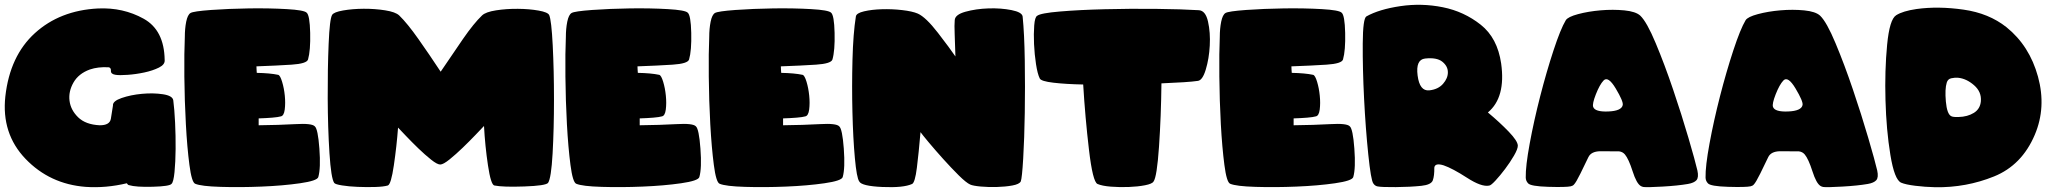

<svg xmlns="http://www.w3.org/2000/svg" viewBox="-20 -785 8634 805"><path d="M435.5 -502.9Q391.1 -505.4 356.9 -493.7Q309.6 -476.6 288.1 -439Q266.6 -401.4 271.5 -362.5Q276.4 -323.7 307.6 -293.2Q338.9 -262.7 397.5 -259.8Q439.9 -259.3 444.8 -286.9Q449.7 -314.5 453.6 -342.3Q451.7 -360.8 489.7 -374Q527.8 -387.2 575 -391.6Q622.1 -396 662.8 -389.9Q703.6 -383.8 706.5 -364.3Q711.4 -327.6 714.1 -271.2Q716.8 -214.8 716.3 -160.2Q715.8 -105.5 711.7 -63.5Q707.5 -21.5 699.2 -14.2Q691.4 -3.9 620.8 -2Q550.3 0 520.5 -8.8Q516.1 -9.3 511.7 -16.6Q423.8 4.4 338.9 -1.5Q188.5 -13.2 86.9 -119.1Q-14.6 -225.1 2.4 -380.9Q21.5 -550.8 126.2 -646Q231 -741.2 390.6 -749.5Q496.1 -754.4 582.3 -706.5Q668.5 -658.7 670.4 -533.7Q672.4 -514.6 646.5 -501.7Q620.6 -488.8 585.2 -481.2Q549.8 -473.6 515.1 -471.2Q480.5 -468.8 465.3 -471.2Q444.3 -474.1 445.1 -487.8Q445.8 -501.5 435.5 -502.9Z M1064.5 -259.8Q1149.9 -260.7 1218.8 -264.6Q1287.6 -268.6 1299.8 -255.4Q1313 -244.6 1319.1 -162.1Q1325.2 -79.6 1314.5 -42.5Q1309.6 -26.9 1237.8 -16.6Q1166 -6.3 1076.7 -2.7Q987.3 1 905.3 -1.5Q823.2 -3.9 798.3 -14.6Q783.7 -20.5 774.2 -93.5Q764.6 -166.5 759.3 -264.4Q753.9 -362.3 752.9 -464.1Q752 -565.9 754.9 -629.9Q754.9 -665 760.7 -694.1Q766.6 -723.1 778.8 -730.5Q791 -737.8 864.7 -743.2Q938.5 -748.5 1023.9 -749.8Q1109.4 -751 1182.1 -746.8Q1254.9 -742.7 1265.6 -731.9Q1278.8 -721.2 1280.5 -647.2Q1282.2 -573.2 1271.5 -535.6Q1266.1 -518.1 1202.9 -513.9Q1139.6 -509.8 1055.2 -506.8Q1055.2 -501 1055.7 -493.2Q1056.2 -485.4 1056.6 -479.5Q1111.8 -478.5 1146.5 -471.2Q1154.8 -468.8 1162.8 -442.1Q1170.9 -415.5 1174.1 -384Q1177.2 -352.5 1173.8 -325.7Q1170.4 -298.8 1156.7 -296.9Q1147 -293.9 1121.3 -291.7Q1095.7 -289.6 1064.5 -288.6Q1064.5 -282.2 1064.5 -273.9Q1064.5 -265.6 1064.5 -259.8Z M1827.6 -484.4Q1876 -556.2 1921.1 -621.6Q1966.3 -687 2001 -720.2Q2016.1 -734.9 2060.1 -741.7Q2104 -748.5 2151.6 -748Q2199.2 -747.6 2238 -740.7Q2276.9 -733.9 2282.7 -721.7Q2292 -700.2 2297.4 -595Q2302.7 -489.7 2302.7 -367.7Q2302.7 -245.6 2296.9 -141.4Q2291 -37.1 2277.8 -18.1Q2267.6 -6.3 2178.2 -3.2Q2088.9 0 2052.7 -7.3Q2038.1 -10.3 2025.9 -91.8Q2013.7 -173.3 2009.3 -256.8Q1999.5 -246.6 1974.4 -220.2Q1949.2 -193.8 1920.4 -166Q1891.6 -138.2 1865 -116.7Q1838.4 -95.2 1825.7 -95.2Q1813 -95.2 1787.4 -115.7Q1761.7 -136.2 1734.1 -162.8Q1706.5 -189.5 1682.4 -214.8Q1658.2 -240.2 1648.9 -250Q1643.1 -171.9 1631.3 -91.8Q1619.6 -11.7 1606 -7.3Q1587.9 -2 1552.2 -1Q1516.6 0 1480 -1.5Q1443.4 -2.9 1414.3 -7.6Q1385.3 -12.2 1381.3 -18.1Q1368.2 -36.6 1361.3 -143.1Q1354.5 -249.5 1354 -372.8Q1353.5 -496.1 1357.9 -601.3Q1362.3 -706.5 1372.6 -722.7Q1379.9 -734.4 1418.9 -741.2Q1458 -748 1504.9 -748.3Q1551.8 -748.5 1595 -741.7Q1638.2 -734.9 1653.8 -720.2Q1688 -687 1734.1 -621.6Q1780.3 -556.2 1827.6 -484.4Z M2662.1 -259.8Q2747.6 -260.7 2816.4 -264.6Q2885.3 -268.6 2897.5 -255.4Q2910.6 -244.6 2916.7 -162.1Q2922.9 -79.6 2912.1 -42.5Q2907.2 -26.9 2835.4 -16.6Q2763.7 -6.3 2674.3 -2.7Q2585 1 2502.9 -1.5Q2420.9 -3.9 2396 -14.6Q2381.3 -20.5 2371.8 -93.5Q2362.3 -166.5 2356.9 -264.4Q2351.6 -362.3 2350.6 -464.1Q2349.6 -565.9 2352.5 -629.9Q2352.5 -665 2358.4 -694.1Q2364.3 -723.1 2376.5 -730.5Q2388.7 -737.8 2462.4 -743.2Q2536.1 -748.5 2621.6 -749.8Q2707 -751 2779.8 -746.8Q2852.5 -742.7 2863.3 -731.9Q2876.5 -721.2 2878.2 -647.2Q2879.9 -573.2 2869.1 -535.6Q2863.8 -518.1 2800.5 -513.9Q2737.3 -509.8 2652.8 -506.8Q2652.8 -501 2653.3 -493.2Q2653.8 -485.4 2654.3 -479.5Q2709.5 -478.5 2744.1 -471.2Q2752.4 -468.8 2760.5 -442.1Q2768.6 -415.5 2771.7 -384Q2774.9 -352.5 2771.5 -325.7Q2768.1 -298.8 2754.4 -296.9Q2744.6 -293.9 2719 -291.7Q2693.4 -289.6 2662.1 -288.6Q2662.1 -282.2 2662.1 -273.9Q2662.1 -265.6 2662.1 -259.8Z M3263.2 -259.8Q3348.6 -260.7 3417.5 -264.6Q3486.3 -268.6 3498.5 -255.4Q3511.7 -244.6 3517.8 -162.1Q3523.9 -79.6 3513.2 -42.5Q3508.3 -26.9 3436.5 -16.6Q3364.7 -6.3 3275.4 -2.7Q3186 1 3104 -1.5Q3022 -3.9 2997.1 -14.6Q2982.4 -20.5 2972.9 -93.5Q2963.4 -166.5 2958 -264.4Q2952.6 -362.3 2951.7 -464.1Q2950.7 -565.9 2953.6 -629.9Q2953.6 -665 2959.5 -694.1Q2965.3 -723.1 2977.5 -730.5Q2989.7 -737.8 3063.5 -743.2Q3137.2 -748.5 3222.7 -749.8Q3308.1 -751 3380.9 -746.8Q3453.6 -742.7 3464.4 -731.9Q3477.5 -721.2 3479.2 -647.2Q3481 -573.2 3470.2 -535.6Q3464.8 -518.1 3401.6 -513.9Q3338.4 -509.8 3253.9 -506.8Q3253.9 -501 3254.4 -493.2Q3254.9 -485.4 3255.4 -479.5Q3310.5 -478.5 3345.2 -471.2Q3353.5 -468.8 3361.6 -442.1Q3369.6 -415.5 3372.8 -384Q3376 -352.5 3372.6 -325.7Q3369.1 -298.8 3355.5 -296.9Q3345.7 -293.9 3320.1 -291.7Q3294.4 -289.6 3263.2 -288.6Q3263.2 -282.2 3263.2 -273.9Q3263.2 -265.6 3263.2 -259.8Z M4259.8 -24.4Q4253.9 -12.7 4224.6 -7.3Q4195.3 -2 4159.9 -1Q4124.5 0 4092 -2.9Q4059.6 -5.9 4047.9 -11.2Q4031.2 -18.6 3999.5 -50Q3967.8 -81.5 3934.6 -118.4Q3901.4 -155.3 3874 -188Q3846.7 -220.7 3839.4 -231Q3832 -144 3824.2 -81.8Q3816.4 -19.5 3804.2 -13.7Q3768.1 2.9 3679.9 -1Q3591.8 -4.9 3582.5 -24.4Q3571.8 -39.1 3564.2 -122.6Q3556.6 -206.1 3554 -314.5Q3551.3 -422.9 3554.2 -534.2Q3557.1 -645.5 3568.4 -715.8Q3570.3 -730 3602.8 -737.5Q3635.3 -745.1 3677.5 -746.3Q3719.7 -747.6 3762.5 -742.7Q3805.2 -737.8 3828.1 -728Q3861.8 -712.9 3912.4 -647.5Q3962.9 -582 3985.8 -548.3Q3984.4 -600.6 3982.7 -640.9Q3981 -681.2 3982.9 -700.2Q3983.9 -723.6 4027.8 -735.8Q4071.8 -748 4124.3 -749.8Q4176.8 -751.5 4220.9 -742.7Q4265.1 -733.9 4267.6 -715.8Q4274.9 -644 4276.6 -532.2Q4278.3 -420.4 4276.6 -312Q4274.9 -203.6 4270 -120.8Q4265.1 -38.1 4259.8 -24.4Z M4816.4 -23.9Q4811 -14.2 4780.8 -8.3Q4750.5 -2.4 4712.6 -1Q4674.8 0.5 4637.7 -2.4Q4600.6 -5.4 4581.5 -13.7Q4561.5 -22.5 4545.7 -157.5Q4529.8 -292.5 4521.5 -430.7Q4449.2 -432.1 4397 -438.2Q4344.7 -444.3 4339.4 -456.1Q4330.1 -474.6 4323.7 -515.9Q4317.4 -557.1 4315.4 -600.3Q4313.5 -643.6 4316.2 -678.5Q4318.8 -713.4 4328.6 -718.8Q4342.8 -730 4424.3 -736.8Q4505.9 -743.7 4611.8 -746.3Q4717.8 -749 4827.1 -747.8Q4936.5 -746.6 5006.8 -742.2Q5034.7 -740.2 5044.9 -694.3Q5055.2 -648.4 5052.2 -593.8Q5049.3 -539.1 5035.4 -493.2Q5021.5 -447.3 5001.5 -445.8Q4982.9 -442.9 4941.9 -440.2Q4900.9 -437.5 4849.6 -435.5Q4848.1 -297.9 4839.4 -170.2Q4830.6 -42.5 4816.4 -23.9Z M5403.8 -259.8Q5489.3 -260.7 5558.1 -264.6Q5627 -268.6 5639.2 -255.4Q5652.3 -244.6 5658.4 -162.1Q5664.6 -79.6 5653.8 -42.5Q5648.9 -26.9 5577.1 -16.6Q5505.4 -6.3 5416 -2.7Q5326.7 1 5244.6 -1.5Q5162.6 -3.9 5137.7 -14.6Q5123 -20.5 5113.5 -93.5Q5104 -166.5 5098.6 -264.4Q5093.3 -362.3 5092.3 -464.1Q5091.3 -565.9 5094.2 -629.9Q5094.2 -665 5100.1 -694.1Q5106 -723.1 5118.2 -730.5Q5130.4 -737.8 5204.1 -743.2Q5277.8 -748.5 5363.3 -749.8Q5448.7 -751 5521.5 -746.8Q5594.2 -742.7 5605 -731.9Q5618.2 -721.2 5619.9 -647.2Q5621.6 -573.2 5610.8 -535.6Q5605.5 -518.1 5542.2 -513.9Q5479 -509.8 5394.5 -506.8Q5394.5 -501 5395 -493.2Q5395.5 -485.4 5396 -479.5Q5451.2 -478.5 5485.8 -471.2Q5494.1 -468.8 5502.2 -442.1Q5510.3 -415.5 5513.4 -384Q5516.6 -352.5 5513.2 -325.7Q5509.8 -298.8 5496.1 -296.9Q5486.3 -293.9 5460.7 -291.7Q5435.1 -289.6 5403.8 -288.6Q5403.8 -282.2 5403.8 -273.9Q5403.8 -265.6 5403.8 -259.8Z M6218.3 -313.5Q6268.1 -272 6305.7 -232.9Q6343.3 -193.8 6343.8 -174.3Q6343.8 -160.2 6327.6 -132.3Q6311.5 -104.5 6290.5 -76.7Q6269.5 -48.8 6250 -27.8Q6230.5 -6.8 6223.1 -6.8Q6191.4 -0.5 6130.6 -39.8Q6069.8 -79.1 6032.7 -91.8Q5996.6 -103 5993.7 -82.5Q5994.1 -47.4 5987.3 -28.8Q5980.5 -10.3 5939.5 -5.9Q5892.6 -1 5832.3 -0.5Q5772 0 5755.9 -3.4Q5744.6 -5.4 5737.8 -16.1Q5728 -29.3 5716.8 -137.2Q5705.6 -245.1 5699.2 -371.1Q5692.9 -497.1 5693.6 -602.5Q5694.3 -708 5709 -716.3Q5762.2 -746.1 5851.6 -759.3Q5940.9 -772.5 6029.5 -754.6Q6118.2 -736.8 6188.2 -681.4Q6258.3 -626 6273.9 -519Q6293.9 -376.5 6218.3 -313.5ZM5972.7 -406.2Q6009.8 -410.2 6030.3 -433.6Q6050.8 -457 6050.5 -482.4Q6050.3 -507.8 6027.1 -526.4Q6003.9 -544.9 5955.1 -539.6Q5915 -535.2 5923.6 -468.5Q5932.1 -401.9 5972.7 -406.2Z M6386.7 -16.6Q6377.4 -26.4 6377 -40.5Q6376 -87.9 6393.6 -183.1Q6411.1 -278.3 6437.5 -381.1Q6463.9 -483.9 6493.4 -573.7Q6522.9 -663.6 6544.9 -700.2Q6553.7 -714.4 6596.4 -725.8Q6639.2 -737.3 6690.9 -741.7Q6742.7 -746.1 6790.5 -741.5Q6838.4 -736.8 6857.4 -719.2Q6884.8 -692.9 6922.1 -603.5Q6959.5 -514.2 6995.1 -408.9Q7030.8 -303.7 7059.1 -207Q7087.4 -110.4 7096.7 -70.3Q7103 -41 7092.8 -29.5Q7082.5 -18.1 7057.1 -13.7Q7014.2 -6.3 6950.4 -2.7Q6886.7 1 6870.6 -1Q6864.3 -2 6858.9 -5.4Q6841.3 -16.1 6825 -67.1Q6808.6 -118.2 6793 -137.2Q6783.7 -148.4 6768.6 -150.4L6688.5 -150.9Q6650.9 -149.9 6639.6 -126Q6625 -95.2 6606.4 -57.6Q6587.9 -20 6579.1 -11.2Q6574.7 -5.9 6565.9 -3.9Q6545.9 0.5 6471.4 -1.7Q6397 -3.9 6386.7 -16.6ZM6703.1 -447.3Q6687 -430.2 6671.1 -389.9Q6655.3 -349.6 6659.7 -336.9Q6667 -315.4 6722.9 -317.6Q6778.8 -319.8 6783.7 -344.7Q6786.6 -359.9 6754.4 -413.8Q6722.2 -467.8 6703.1 -447.3Z M7140.6 -16.6Q7131.3 -26.4 7130.9 -40.5Q7129.9 -87.9 7147.5 -183.1Q7165 -278.3 7191.4 -381.1Q7217.8 -483.9 7247.3 -573.7Q7276.9 -663.6 7298.8 -700.2Q7307.6 -714.4 7350.3 -725.8Q7393.1 -737.3 7444.8 -741.7Q7496.6 -746.1 7544.4 -741.5Q7592.3 -736.8 7611.3 -719.2Q7638.7 -692.9 7676 -603.5Q7713.4 -514.2 7749 -408.9Q7784.7 -303.7 7813 -207Q7841.3 -110.4 7850.6 -70.3Q7856.9 -41 7846.7 -29.5Q7836.4 -18.1 7811 -13.7Q7768.1 -6.3 7704.3 -2.7Q7640.6 1 7624.5 -1Q7618.2 -2 7612.8 -5.4Q7595.2 -16.1 7578.9 -67.1Q7562.5 -118.2 7546.9 -137.2Q7537.6 -148.4 7522.5 -150.4L7442.4 -150.9Q7404.8 -149.9 7393.6 -126Q7378.9 -95.2 7360.4 -57.6Q7341.8 -20 7333 -11.2Q7328.6 -5.9 7319.8 -3.9Q7299.8 0.5 7225.3 -1.7Q7150.9 -3.9 7140.6 -16.6ZM7457 -447.3Q7440.9 -430.2 7425 -389.9Q7409.2 -349.6 7413.6 -336.9Q7420.9 -315.4 7476.8 -317.6Q7532.7 -319.8 7537.6 -344.7Q7540.5 -359.9 7508.3 -413.8Q7476.1 -467.8 7457 -447.3Z M8511.2 -219.7Q8457 -92.3 8340.3 -45.2Q8223.6 2 8094.7 0Q8050.8 -1 8010 -6.1Q7969.2 -11.2 7951.2 -19Q7922.9 -30.8 7905.8 -135.5Q7888.7 -240.2 7885.3 -364.7Q7881.8 -489.3 7892.1 -596.7Q7902.3 -704.1 7930.2 -721.2Q7958 -738.8 8015.1 -747.1Q8106.4 -759.8 8212.6 -744.6Q8318.8 -729.5 8392.6 -670.9Q8489.3 -592.8 8524.7 -463.6Q8560.1 -334.5 8511.2 -219.7ZM8142.1 -438.5Q8133.8 -411.6 8138.4 -359.6Q8143.1 -307.6 8160.2 -298.3Q8168 -293.5 8191.4 -294.4Q8229.5 -295.4 8255.9 -311.8Q8282.2 -328.1 8285.2 -360.4Q8288.6 -399.9 8256.6 -427.7Q8224.6 -455.6 8189.5 -459Q8175.3 -460 8160.9 -456.8Q8146.5 -453.6 8142.1 -438.5Z"/></svg>

Font: ARCO
Style: Regular
Weight: 700
Designer: Rafael Olivo Díaz, Denis Ignatov
Foundry: Rafael Olivo Díaz
Version: Version 1.10 March 1, 2019